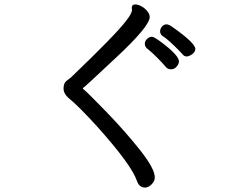

<svg xmlns="http://www.w3.org/2000/svg" viewBox="-20 -783 1040 867"><path d="M643 -565Q665 -548 691.5 -521Q718 -494 727.5 -482Q737 -470 752 -470Q767 -470 777.5 -482Q788 -494 788 -506Q788 -532 713 -589Q676 -617 666 -617Q655 -617 644.5 -607.5Q634 -598 634 -586Q634 -573 643 -565ZM823 -528Q833 -528 847.5 -538Q862 -548 862 -562Q862 -588 763 -658Q743 -673 732 -673Q720 -673 711.5 -663Q703 -653 703 -642Q703 -630 712 -622Q734 -608 765.5 -577.5Q797 -547 804.5 -537.5Q812 -528 823 -528ZM635 64Q650 64 664.5 49.5Q679 35 679 18Q679 -21 613 -104.5Q547 -188 462.5 -275.5Q378 -363 355 -382Q354 -383 354 -385Q356 -385 391.5 -418Q427 -451 501 -520Q656 -664 656 -706Q656 -720 644 -734Q632 -748 617 -755.5Q602 -763 591 -763Q575 -763 575 -747L576 -738Q576 -723 551 -691Q506 -630 300 -433Q293 -428 280 -417.5Q267 -407 267 -384Q267 -360 289 -341Q336 -303 422 -208Q573 -39 598 33Q608 64 635 64Z"/></svg>

Font: LXGW WenKai TC
Style: Bold
Weight: 700
Designer: LXGW / Fontworks Inc.
Foundry: LXGW / Fontworks Inc.
Version: Version 1.330;April 28, 2024